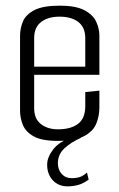

<svg xmlns="http://www.w3.org/2000/svg" viewBox="-20 -495 423 680"><path d="M185 4Q128 4 99.5 -12Q71 -28 61 -52.5Q51 -77 51 -103V-368Q51 -394 61 -418.5Q71 -443 101.5 -459Q132 -475 192 -475Q248 -475 278.5 -459Q309 -443 320.5 -418.5Q332 -394 332 -368V-230H101V-112Q101 -74 125 -55.5Q149 -37 185 -37Q231 -37 256.5 -56.5Q282 -76 282 -119V-169L332 -174V-115Q332 -83 320.5 -56Q309 -29 277 -12.5Q245 4 185 4ZM101 -360V-259H282V-360Q282 -398 257.5 -417Q233 -436 191 -436Q150 -436 125.5 -417Q101 -398 101 -360ZM219 165Q187 165 167 143.5Q147 122 147 88Q147 62 168.5 34Q190 6 238 -10L267 -7Q231 9 208 30.5Q185 52 185 83Q185 106 198.5 121Q212 136 234 136Q250 136 262.5 132Q275 128 288 116L294 141Q275 155 257 160Q239 165 219 165Z"/></svg>

Font: Smooch Sans
Style: Regular
Weight: 400
Designer: Robert E. Leuschke
Foundry: Robert E. Leuschke
Version: Version 1.010; ttfautohint (v1.8.3)